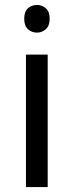

<svg xmlns="http://www.w3.org/2000/svg" viewBox="-20 -757 298 777"><path d="M130 -737Q150 -737 165.5 -723.5Q181 -710 181 -681Q181 -653 165.5 -639Q150 -625 130 -625Q108 -625 93 -639Q78 -653 78 -681Q78 -710 93 -723.5Q108 -737 130 -737ZM173 -536V0H85V-536Z"/></svg>

Font: Noto Sans
Style: Regular
Weight: 400
Designer: Monotype Design Team
Foundry: Monotype Imaging Inc.
Version: Version 2.007